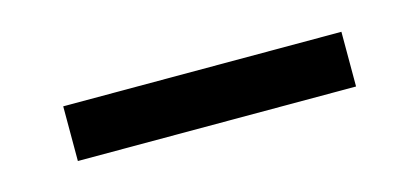

<svg xmlns="http://www.w3.org/2000/svg" viewBox="-26 -83 510 234"><g transform="rotate(-15 229.5 34.5)"><path d="M54 69V0H405V69Z"/></g></svg>

Font: Mona Sans ExtraLight
Style: Regular
Weight: 400
Version: Version 2.000